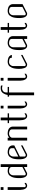

<svg xmlns="http://www.w3.org/2000/svg" viewBox="2332 -3164 1040 5745"><g transform="rotate(-90 2852.5 -292.0)"><path d="M42 -792H125V-708H42ZM42 -583H125V-63.5Q144.5 -42 167 -42Q176.8 -42 180.7 -43L250 -79.1V-32.2L196.3 -3.9Q188.5 0 167 0Q111.3 0 77.6 -57.6Q43.9 -115.2 42 -203.1Z M728.5 -461.9Q728.5 -540 603.5 -542Q548.8 -542 513.7 -503.4Q478.5 -464.8 478.5 -410.2V-63.5Q497.1 -42 520.5 -42Q530.3 -42 534.2 -43L728.5 -142.6ZM728.5 -792H811.5V0H728.5V-95.7L549.8 -3.9Q530.3 0 520.5 0Q463.9 0 428.7 -61.5Q395.5 -118.2 395.5 -240.2Q395.5 -310.5 404.8 -367.2Q414.1 -423.8 431.2 -460Q448.2 -496.1 468.3 -521.5Q488.3 -546.9 513.2 -559.6Q538.1 -572.3 559.1 -577.6Q580.1 -583 603.5 -583Q681.6 -581.1 728.5 -557.6Z M1166 -583Q1224.6 -582 1267.6 -567.9Q1310.5 -553.7 1332.5 -530.8Q1354.5 -507.8 1364.3 -483.4Q1374 -459 1374 -433.6V-384.8L1041 -218.8V-63.5Q1059.6 -42 1083 -42Q1092.8 -42 1096.7 -43L1374 -184.6V-137.7L1112.3 -3.9Q1092.8 0 1083 0Q1026.4 0 991.2 -61.5Q958 -118.2 958 -240.2Q958 -310.5 967.3 -367.2Q976.6 -423.8 993.7 -460Q1010.7 -496.1 1030.8 -521.5Q1050.8 -546.9 1075.7 -559.6Q1100.6 -572.3 1121.6 -577.6Q1142.6 -583 1166 -583ZM1166 -542Q1111.3 -542 1076.2 -503.4Q1041 -464.8 1041 -410.2V-264.6L1291 -389.6V-461.9Q1291 -540 1166 -542Z M1520.5 -583H1603.5V-532.2Q1654.3 -583 1728.5 -583Q1787.1 -582 1829.6 -567.9Q1872.1 -553.7 1894 -530.3Q1916 -506.8 1925.8 -483.4Q1935.5 -460 1936.5 -433.6V0H1853.5V-451.2Q1853.5 -497.1 1816.9 -519Q1780.3 -541 1728.5 -542Q1693.4 -542 1666.5 -527.8Q1639.6 -513.7 1627.9 -499.5Q1616.2 -485.4 1603.5 -462.9V0H1520.5Z M2124 -792H2208V-583H2333V-542H2208V-62.5Q2224.6 -42 2250 -42Q2258.8 -42 2262.7 -43L2333 -79.1V-32.2L2278.3 -3.9L2275.4 -2.9H2273.4Q2259.8 0 2250 0Q2194.3 0 2157.2 -61.5Q2126 -116.2 2124 -230.5V-542H2041V-583H2124Z M2478.5 -792H2561.5V-708H2478.5ZM2478.5 -583H2561.5V-63.5Q2581.1 -42 2603.5 -42Q2613.3 -42 2617.2 -43L2686.5 -79.1V-32.2L2632.8 -3.9Q2625 0 2603.5 0Q2547.9 0 2514.2 -57.6Q2480.5 -115.2 2478.5 -203.1Z M2957 -542V208H2873V-542H2832V-583H2882.8Q2888.7 -606.4 2892.1 -622.1Q2895.5 -637.7 2903.8 -658.7Q2912.1 -679.7 2926.8 -705.1Q2952.1 -750 2989.7 -771Q3027.3 -792 3085.9 -792Q3135.7 -792 3165 -783.2V-735.4Q3127 -750 3096.7 -750H3073.2Q3028.3 -750 2992.7 -716.3Q2957 -682.6 2957 -616.2V-583H3123V-542Z M3310.5 -792H3393.6V-708H3310.5ZM3310.5 -583H3393.6V-63.5Q3413.1 -42 3435.5 -42Q3445.3 -42 3449.2 -43L3518.6 -79.1V-32.2L3464.8 -3.9Q3457 0 3435.5 0Q3379.9 0 3346.2 -57.6Q3312.5 -115.2 3310.5 -203.1Z M3872.1 -583Q3930.7 -582 3973.6 -568.8Q4016.6 -555.7 4038.6 -535.2Q4060.5 -514.6 4070.3 -495.1Q4080.1 -475.6 4080.1 -458H3997.1Q3997.1 -504.9 3969.2 -522.9Q3941.4 -541 3872.1 -542Q3817.4 -542 3782.2 -503.4Q3747.1 -464.8 3747.1 -415V-62.5Q3765.6 -42 3792 -42Q3798.8 -42 3802.7 -43L4080.1 -183.6V-138.7L3818.4 -3.9Q3798.8 0 3790 0Q3752.9 0 3726.6 -22.9Q3700.2 -45.9 3687.5 -84.5Q3674.8 -123 3669.4 -161.1Q3664.1 -199.2 3664.1 -240.2Q3664.1 -310.5 3673.3 -367.2Q3682.6 -423.8 3699.7 -460Q3716.8 -496.1 3736.8 -521.5Q3756.8 -546.9 3781.7 -559.6Q3806.6 -572.3 3827.6 -577.6Q3848.6 -583 3872.1 -583Z M4434.6 -583Q4493.2 -582 4536.1 -567.4Q4579.1 -552.7 4601.1 -529.8Q4623 -506.8 4632.8 -482.9Q4642.6 -459 4642.6 -433.6V0H4559.6V-95.7L4380.9 -3.9Q4361.3 0 4351.6 0Q4296.9 0 4259.8 -61.5Q4226.6 -118.2 4226.6 -240.2Q4226.6 -310.5 4235.8 -367.2Q4245.1 -423.8 4262.2 -460Q4279.3 -496.1 4299.3 -521.5Q4319.3 -546.9 4344.2 -559.6Q4369.1 -572.3 4390.1 -577.6Q4411.1 -583 4434.6 -583ZM4434.6 -542Q4379.9 -542 4344.7 -503.4Q4309.6 -464.8 4309.6 -410.2V-63.5Q4328.1 -42 4351.6 -42Q4361.3 -42 4365.2 -43L4559.6 -142.6V-461.9Q4559.6 -540 4434.6 -542Z M4830.1 -792H4914.1V-583H5039.1V-542H4914.1V-62.5Q4930.7 -42 4956.1 -42Q4964.8 -42 4968.8 -43L5039.1 -79.1V-32.2L4984.4 -3.9L4981.4 -2.9H4979.5Q4965.8 0 4956.1 0Q4900.4 0 4863.3 -61.5Q4832 -116.2 4830.1 -230.5V-542H4747.1V-583H4830.1Z M5392.6 -542Q5337.9 -542 5302.7 -503.4Q5267.6 -464.8 5267.6 -410.2V-63.5Q5286.1 -42 5309.6 -42Q5319.3 -42 5323.2 -43L5517.6 -142.6V-461.9Q5517.6 -540 5392.6 -542ZM5392.6 -583Q5451.2 -582 5493.7 -567.9Q5536.1 -553.7 5558.1 -530.3Q5580.1 -506.8 5589.8 -483.4Q5599.6 -460 5600.6 -433.6V-137.7L5338.9 -3.9Q5319.3 0 5309.6 0Q5252.9 0 5217.8 -61.5Q5184.6 -118.2 5184.6 -240.2Q5184.6 -310.5 5193.8 -367.2Q5203.1 -423.8 5220.2 -460Q5237.3 -496.1 5257.3 -521.5Q5277.3 -546.9 5302.2 -559.6Q5327.1 -572.3 5348.1 -577.6Q5369.1 -583 5392.6 -583Z"/></g></svg>

Font: wanta
Style: Medium
Weight: 500
Version: Version 0.91